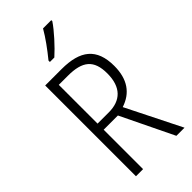

<svg xmlns="http://www.w3.org/2000/svg" viewBox="-292 -1007 1068 1068"><g transform="rotate(-45 241.5 -473.5)"><path d="M364 -939V-947H299C272 -900 234 -848 194 -799V-788H229C272 -826 335 -895 364 -939ZM212 -714H83V0H139V-310H251L401 0H465L303 -324C386 -351 432 -414 432 -519C432 -658 358 -714 212 -714ZM210 -663C325 -663 375 -623 375 -517C375 -409 320 -358 228 -358H139V-663Z"/></g></svg>

Font: Noto Sans Arabic UI Cn Lt
Style: Regular
Weight: 300
Width: 3
Designer: Monotype Design Team, Nadine Chahine and Nizar Qandah
Foundry: Monotype Imaging Inc.
Version: Version 2.010